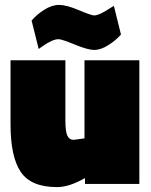

<svg xmlns="http://www.w3.org/2000/svg" viewBox="-20 -751 617 784"><path d="M325 -505H549V0H327V-24Q263 13 213 13Q107 13 65 -48.5Q23 -110 23 -244V-505H247V-259Q247 -214 255 -197Q263 -180 281 -180L325 -186ZM219 -591Q194 -591 152 -561L138 -551L109 -667Q129 -691 160.5 -711Q192 -731 221.5 -731Q251 -731 302 -709.5Q353 -688 364 -688Q385 -688 430 -718L445 -727L474 -610Q453 -586 422 -566.5Q391 -547 365 -547Q339 -547 285.5 -569Q232 -591 219 -591Z"/></svg>

Font: Titillium Web Black
Style: Regular
Weight: 900
Version: Version 1.002;PS 35.000;hotconv 1.0.70;makeotf.lib2.5.55311